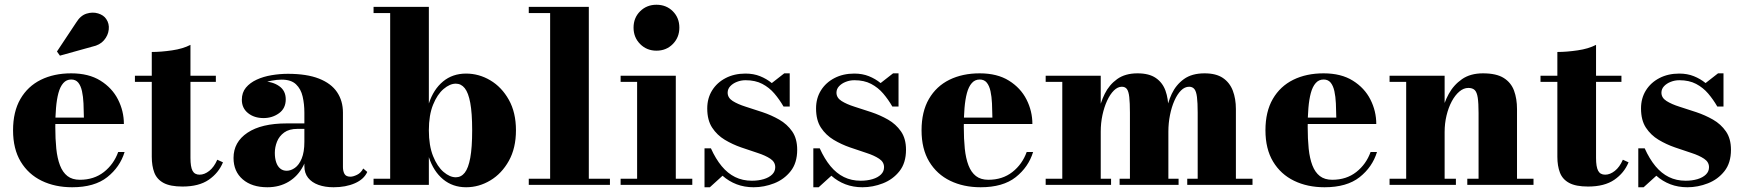

<svg xmlns="http://www.w3.org/2000/svg" viewBox="-20 -779 7344 809"><path d="M284 10Q212 10 155.8 -17.2Q99.5 -44.5 67.2 -98Q35 -151.5 35 -230Q35 -308.5 66 -362Q97 -415.5 152.2 -442.8Q207.5 -470 280 -470Q354 -470 403.2 -439.2Q452.5 -408.5 477.2 -359.8Q502 -311 502 -256.5H101.5V-283.5H333.5Q333 -314.5 331.8 -343.2Q330.5 -372 325.5 -394.8Q320.5 -417.5 309.8 -430.8Q299 -444 280 -444Q260 -444 246.8 -429Q233.5 -414 226.2 -387Q219 -360 216 -323.8Q213 -287.5 213 -244.5Q213 -193.5 217.2 -152.5Q221.5 -111.5 232.8 -82.2Q244 -53 264.2 -37.2Q284.5 -21.5 316.5 -21.5Q376 -21.5 417.8 -54.2Q459.5 -87 478 -138.5H505Q485.5 -75 431.8 -32.5Q378 10 284 10ZM232.5 -544.5 220 -562 301 -684Q319 -713.5 344.5 -721.5Q370 -729.5 393.2 -722.5Q416.5 -715.5 427.5 -699Q441 -679.5 438.2 -654.5Q435.5 -629.5 418 -609.2Q400.5 -589 369 -582.5Z M749 7Q697.5 7 669.2 -8.2Q641 -23.5 630.2 -51.8Q619.5 -80 619.5 -118.5V-560Q658.5 -560 704.8 -566.8Q751 -573.5 782.5 -590V-113.5Q782.5 -76 791.2 -59.5Q800 -43 821 -43Q841.5 -43 861.8 -59Q882 -75 895.5 -106L919.5 -95Q901 -50 859.5 -21.5Q818 7 749 7ZM548.5 -434V-460H889.5V-434Z M1385.5 10Q1349.5 10 1321.8 0Q1294 -10 1278.2 -29.8Q1262.5 -49.5 1262.5 -79.5V-304.5Q1262.5 -340.5 1255.2 -372.2Q1248 -404 1227.2 -423.8Q1206.5 -443.5 1166.5 -443.5Q1147 -443.5 1124 -439Q1101 -434.5 1080 -424.8Q1059 -415 1045.8 -398.8Q1032.5 -382.5 1032.5 -358.5H1000Q1000 -392.5 1027 -414Q1054 -435.5 1090.5 -435.5Q1128.5 -435.5 1156.2 -416.2Q1184 -397 1184 -360.5Q1184 -322.5 1155.8 -302Q1127.5 -281.5 1090.5 -281.5Q1051 -281.5 1025 -302.5Q999 -323.5 999 -358.5Q999 -389 1016.2 -409.8Q1033.5 -430.5 1061.8 -443.5Q1090 -456.5 1124.5 -462.2Q1159 -468 1193 -468Q1272.5 -468 1324 -447.8Q1375.5 -427.5 1400.2 -390.8Q1425 -354 1425 -304.5V-75Q1425 -58 1431.5 -46.2Q1438 -34.5 1456.5 -34.5Q1468 -34.5 1484.5 -42.5Q1501 -50.5 1510.5 -69L1527.5 -54.5Q1513.5 -23.5 1475.2 -6.8Q1437 10 1385.5 10ZM1106.5 10Q1041.5 10 1002.8 -23.2Q964 -56.5 964 -113.5Q964 -180.5 1022.8 -219.8Q1081.5 -259 1188 -259H1309V-236H1233.5Q1198.5 -236 1177.5 -220.8Q1156.5 -205.5 1147.2 -182.2Q1138 -159 1138 -135Q1138 -112 1143.8 -95Q1149.5 -78 1160.8 -68.8Q1172 -59.5 1188 -59.5Q1205.5 -59.5 1222.8 -71.8Q1240 -84 1251.2 -111Q1262.5 -138 1262.5 -181.5H1280Q1280 -123 1257.8 -80Q1235.5 -37 1196.5 -13.5Q1157.5 10 1106.5 10Z M1944 10Q1887.5 10 1847 -23.5Q1806.5 -57 1787 -117V0H1554V-26H1624V-724H1554V-750H1787V-343Q1806.5 -402.5 1846.8 -435.8Q1887 -469 1944 -469Q1998 -469 2046 -440.5Q2094 -412 2124 -358.5Q2154 -305 2154 -230Q2154 -155 2124 -101.2Q2094 -47.5 2046 -18.8Q1998 10 1944 10ZM1900.5 -32Q1923 -32 1938.2 -51.2Q1953.5 -70.5 1961.5 -114Q1969.5 -157.5 1969.5 -230Q1969.5 -302.5 1961.5 -345.5Q1953.5 -388.5 1938.2 -407.5Q1923 -426.5 1900.5 -426.5Q1875.5 -426.5 1849 -404Q1822.5 -381.5 1804.8 -337.8Q1787 -294 1787 -230Q1787 -165.5 1804.8 -121.2Q1822.5 -77 1849 -54.5Q1875.5 -32 1900.5 -32Z M2461 -750V-26H2550V0H2208V-26H2298V-724H2208V-750Z M2746 -565.5Q2705 -565.5 2677.2 -593.5Q2649.5 -621.5 2649.5 -662.5Q2649.5 -704 2677.2 -731.5Q2705 -759 2746 -759Q2787.5 -759 2815 -731.5Q2842.5 -704 2842.5 -662.5Q2842.5 -621.5 2815 -593.5Q2787.5 -565.5 2746 -565.5ZM2827.5 -460V-26H2897V0H2595V-26H2664.5V-434H2595V-460Z M2948.5 10V-154H2975.5Q2995.5 -109.5 3020.8 -79Q3046 -48.5 3077.5 -33Q3109 -17.5 3148 -17.5Q3175.5 -17.5 3198 -24.2Q3220.5 -31 3233.5 -43.8Q3246.5 -56.5 3246.5 -74.5Q3246.5 -96.5 3225.8 -110.2Q3205 -124 3172.5 -134.5Q3140 -145 3103.2 -157.8Q3066.5 -170.5 3034 -190Q3001.5 -209.5 2980.8 -241Q2960 -272.5 2960 -322Q2960 -365 2980.5 -398Q3001 -431 3037.5 -450Q3074 -469 3121 -469Q3155 -469 3182.5 -458Q3210 -447 3232 -429L3284.5 -470H3307.5V-330H3281.5Q3264.5 -359.5 3243 -384.8Q3221.5 -410 3192 -425.5Q3162.5 -441 3121.5 -441Q3102.5 -441 3085.2 -434.2Q3068 -427.5 3057 -415.8Q3046 -404 3046 -388.5Q3046 -367 3067.2 -353.5Q3088.5 -340 3121.8 -329.5Q3155 -319 3192.5 -306.5Q3230 -294 3263.2 -275Q3296.5 -256 3317.8 -225.5Q3339 -195 3339 -148Q3339 -92.5 3311.5 -57.8Q3284 -23 3241.8 -6.5Q3199.5 10 3155.5 10Q3116.5 10 3083.8 -2.5Q3051 -15 3024.5 -38.5L2971 10Z M3407 10V-154H3434Q3454 -109.5 3479.2 -79Q3504.5 -48.5 3536 -33Q3567.5 -17.5 3606.5 -17.5Q3634 -17.5 3656.5 -24.2Q3679 -31 3692 -43.8Q3705 -56.5 3705 -74.5Q3705 -96.5 3684.2 -110.2Q3663.5 -124 3631 -134.5Q3598.5 -145 3561.8 -157.8Q3525 -170.5 3492.5 -190Q3460 -209.5 3439.2 -241Q3418.5 -272.5 3418.5 -322Q3418.5 -365 3439 -398Q3459.5 -431 3496 -450Q3532.5 -469 3579.5 -469Q3613.5 -469 3641 -458Q3668.5 -447 3690.5 -429L3743 -470H3766V-330H3740Q3723 -359.5 3701.5 -384.8Q3680 -410 3650.5 -425.5Q3621 -441 3580 -441Q3561 -441 3543.8 -434.2Q3526.5 -427.5 3515.5 -415.8Q3504.5 -404 3504.5 -388.5Q3504.5 -367 3525.8 -353.5Q3547 -340 3580.2 -329.5Q3613.5 -319 3651 -306.5Q3688.5 -294 3721.8 -275Q3755 -256 3776.2 -225.5Q3797.5 -195 3797.5 -148Q3797.5 -92.5 3770 -57.8Q3742.5 -23 3700.2 -6.5Q3658 10 3614 10Q3575 10 3542.2 -2.5Q3509.5 -15 3483 -38.5L3429.5 10Z M4112 10Q4040 10 3983.8 -17.2Q3927.5 -44.5 3895.2 -98Q3863 -151.5 3863 -230Q3863 -308.5 3894 -362Q3925 -415.5 3980.2 -442.8Q4035.5 -470 4108 -470Q4182 -470 4231.2 -439.2Q4280.5 -408.5 4305.2 -359.8Q4330 -311 4330 -256.5H3929.5V-283.5H4161.5Q4161 -314.5 4159.8 -343.2Q4158.5 -372 4153.5 -394.8Q4148.5 -417.5 4137.8 -430.8Q4127 -444 4108 -444Q4088 -444 4074.8 -429Q4061.5 -414 4054.2 -387Q4047 -360 4044 -323.8Q4041 -287.5 4041 -244.5Q4041 -193.5 4045.2 -152.5Q4049.5 -111.5 4060.8 -82.2Q4072 -53 4092.2 -37.2Q4112.5 -21.5 4144.5 -21.5Q4204 -21.5 4245.8 -54.2Q4287.5 -87 4306 -138.5H4333Q4313.5 -75 4259.8 -32.5Q4206 10 4112 10Z M4618 -460V-26H4661.5V0H4386V-26H4456V-434H4386V-460ZM4903 -319.5V-26H4946V0H4697.5V-26H4741V-304Q4741 -346 4738.2 -370Q4735.5 -394 4728.2 -403.8Q4721 -413.5 4707 -413.5Q4689.5 -413.5 4673.5 -397.8Q4657.5 -382 4645 -355Q4632.5 -328 4625.2 -294.2Q4618 -260.5 4618 -224.5L4601 -224Q4601 -260.5 4608.5 -303Q4616 -345.5 4634.8 -383.5Q4653.5 -421.5 4687.2 -445.8Q4721 -470 4773 -470Q4821.5 -470 4850 -450.5Q4878.5 -431 4890.8 -397Q4903 -363 4903 -319.5ZM5187.5 -319.5V-26H5257.5V0H4982.5V-26H5026.5V-304Q5026.5 -346 5023.5 -370Q5020.5 -394 5012.5 -403.8Q5004.5 -413.5 4990.5 -413.5Q4972 -413.5 4956.2 -397.8Q4940.5 -382 4928.5 -355Q4916.5 -328 4909.8 -294.2Q4903 -260.5 4903 -224.5L4886.5 -224Q4886.5 -260.5 4893 -303Q4899.5 -345.5 4917.2 -383.5Q4935 -421.5 4968.5 -445.8Q5002 -470 5055.5 -470Q5104 -470 5132.8 -450.5Q5161.5 -431 5174.5 -397Q5187.5 -363 5187.5 -319.5Z M5561 10Q5489 10 5432.8 -17.2Q5376.5 -44.5 5344.2 -98Q5312 -151.5 5312 -230Q5312 -308.5 5343 -362Q5374 -415.5 5429.2 -442.8Q5484.5 -470 5557 -470Q5631 -470 5680.2 -439.2Q5729.5 -408.5 5754.2 -359.8Q5779 -311 5779 -256.5H5378.5V-283.5H5610.5Q5610 -314.5 5608.8 -343.2Q5607.5 -372 5602.5 -394.8Q5597.5 -417.5 5586.8 -430.8Q5576 -444 5557 -444Q5537 -444 5523.8 -429Q5510.5 -414 5503.2 -387Q5496 -360 5493 -323.8Q5490 -287.5 5490 -244.5Q5490 -193.5 5494.2 -152.5Q5498.5 -111.5 5509.8 -82.2Q5521 -53 5541.2 -37.2Q5561.5 -21.5 5593.5 -21.5Q5653 -21.5 5694.8 -54.2Q5736.5 -87 5755 -138.5H5782Q5762.5 -75 5708.8 -32.5Q5655 10 5561 10Z M6067 -460V-26H6114.5V0H5835V-26H5905V-434H5835V-460ZM6372 -319.5V-26H6441.5V0H6162.5V-26H6210V-302.5Q6210 -344.5 6206.5 -367.5Q6203 -390.5 6193.8 -399.5Q6184.5 -408.5 6167 -408.5Q6147 -408.5 6129 -393.2Q6111 -378 6097 -351.8Q6083 -325.5 6075 -292.2Q6067 -259 6067 -223L6046 -222.5Q6046 -259.5 6054.8 -302.2Q6063.5 -345 6084.2 -383Q6105 -421 6140.2 -445.5Q6175.5 -470 6228.5 -470Q6285 -470 6316 -450.5Q6347 -431 6359.5 -397Q6372 -363 6372 -319.5Z M6671.5 7Q6620 7 6591.8 -8.2Q6563.5 -23.5 6552.8 -51.8Q6542 -80 6542 -118.5V-560Q6581 -560 6627.2 -566.8Q6673.5 -573.5 6705 -590V-113.5Q6705 -76 6713.8 -59.5Q6722.5 -43 6743.5 -43Q6764 -43 6784.2 -59Q6804.5 -75 6818 -106L6842 -95Q6823.5 -50 6782 -21.5Q6740.5 7 6671.5 7ZM6471 -434V-460H6812V-434Z M6883 10V-154H6910Q6930 -109.5 6955.2 -79Q6980.5 -48.5 7012 -33Q7043.5 -17.5 7082.5 -17.5Q7110 -17.5 7132.5 -24.2Q7155 -31 7168 -43.8Q7181 -56.5 7181 -74.5Q7181 -96.5 7160.2 -110.2Q7139.5 -124 7107 -134.5Q7074.5 -145 7037.8 -157.8Q7001 -170.5 6968.5 -190Q6936 -209.5 6915.2 -241Q6894.5 -272.5 6894.5 -322Q6894.5 -365 6915 -398Q6935.5 -431 6972 -450Q7008.5 -469 7055.5 -469Q7089.5 -469 7117 -458Q7144.5 -447 7166.5 -429L7219 -470H7242V-330H7216Q7199 -359.5 7177.5 -384.8Q7156 -410 7126.5 -425.5Q7097 -441 7056 -441Q7037 -441 7019.8 -434.2Q7002.5 -427.5 6991.5 -415.8Q6980.5 -404 6980.5 -388.5Q6980.5 -367 7001.8 -353.5Q7023 -340 7056.2 -329.5Q7089.5 -319 7127 -306.5Q7164.5 -294 7197.8 -275Q7231 -256 7252.2 -225.5Q7273.5 -195 7273.5 -148Q7273.5 -92.5 7246 -57.8Q7218.5 -23 7176.2 -6.5Q7134 10 7090 10Q7051 10 7018.2 -2.5Q6985.5 -15 6959 -38.5L6905.5 10Z"/></svg>

Font: Bodoni Moda 9pt ExtraBold
Style: Regular
Weight: 800
Designer: Owen Earl
Foundry: indestructible type
Version: Version 2.005